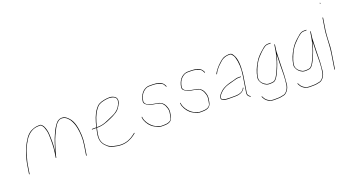

<svg xmlns="http://www.w3.org/2000/svg" viewBox="-53 -1208 3419 1882"><g transform="rotate(-20 1657.0 -267.0)"><path d="M58.1 -32C60.1 -32 61.2 -33 61.5 -35L77.7 -137C79 -145 81.1 -154.3 84.1 -165L93.2 -197C100.9 -221.4 105.9 -236.1 113.7 -257C119.5 -269.5 132.3 -307.3 138.5 -319L149.4 -337C155.1 -347.8 161.9 -360 169.1 -370C198 -410 241.1 -445 303.5 -445H322.5C332.8 -445 348.4 -421.1 351.6 -414C360 -389.3 369 -365.6 370.3 -333.5C372.6 -278.2 374.3 -210.2 363.8 -144L355.9 -94L358 -95L361.9 -94L362.7 -99C363.7 -105.7 365.5 -113.5 367.9 -122.5C379 -163.8 386.4 -184.1 400.3 -229C417.9 -286 437.6 -322 460.3 -368C467 -380.1 475.5 -391.6 481.7 -402C488.9 -411.9 498.9 -420.5 508.8 -428C538.7 -450.6 582.9 -432.6 597.7 -415C604.8 -406.6 613.7 -400.1 619.8 -390.5C636.5 -364.6 649.4 -331.5 656 -296.5C665.5 -245.2 670.7 -187.7 659.8 -119L643.4 -15C643 -13 643.9 -12 645.9 -12C647.9 -12 649 -13 649.4 -15L665.8 -119C671.1 -152.5 673.3 -187.8 671.9 -217C668.2 -290.3 655.6 -366.3 613.6 -408C600.8 -420.7 585 -438.9 561.2 -443C522 -450.3 495.2 -429.8 477.1 -405L466.6 -389C451.2 -369.3 440.1 -341.4 428.1 -316.5C407.5 -273.7 385.5 -203.9 371.4 -154C381.6 -218.8 378.8 -279.6 376.5 -334.5C375.2 -366 367.3 -393.8 357 -417C353.5 -426 335.3 -451 323.4 -451H304.4C271 -451 241.6 -438.9 217.5 -426C197 -412.6 176.8 -392.9 164 -372.5C146.7 -345.1 133.5 -326.3 121.2 -292C103.4 -242.1 80.8 -194.3 71.7 -137L55.5 -35C55.2 -33 56.1 -32 58.1 -32Z M836.7 -232 830.9 -233C829.8 -230.3 829.1 -228 828.8 -226C821.8 -194.7 817.7 -172.5 816.3 -159.5C809.8 -98.7 833.3 -63.5 864.7 -36C879.8 -19.7 901.1 -10.6 927.6 -4C954.8 1.3 972.4 7 1004.9 7C1060.2 7 1106.9 -13.7 1142.3 -40L1164 -57C1167.1 -59.6 1164 -64.7 1160.8 -62L1139.1 -45C1105.3 -18.7 1059.7 1 1005.8 1C973.7 1 956.2 -4.8 929.6 -10C904.8 -16.5 884.1 -26.2 868.3 -40C853.3 -54.7 839.4 -67.2 830.9 -87.5C814 -127.5 820.2 -160.5 834.6 -225C835.1 -227.7 835.8 -230 836.7 -232ZM850.1 -234C856.7 -234 863 -234.3 868.7 -235C927 -241.7 974.5 -266.2 1021.6 -288C1037.6 -295.4 1047.4 -304.3 1062.4 -312C1086.8 -328.4 1104.2 -355.2 1117.4 -384.5C1133.3 -419.6 1124.5 -445.2 1103.1 -458.5C1074 -476.6 1044.6 -476.1 995 -467C946.9 -457 925.7 -445.1 901.1 -411C866.5 -364.8 848.7 -309.7 832 -240H838C854.7 -309.5 872.4 -362.3 906.6 -408C929.6 -440.7 949.7 -451 995 -461C1019.8 -465.7 1037.6 -467.7 1048.5 -467C1091.3 -464.4 1129.9 -449.1 1117.9 -403.5C1108.1 -366.5 1085.9 -334.9 1059.2 -317L1041.3 -305C1029 -298 1008.8 -288.9 994.8 -283C951.4 -264.6 908.4 -240 851 -240H788C786 -240 784.9 -239 784.5 -237C784.2 -235 785.1 -234 787.1 -234Z M1616.8 -384 1612.4 -394C1609.4 -400 1605.9 -405.5 1602 -410.5C1583.9 -433.9 1541 -447 1497.8 -447H1455.8C1451.1 -447 1446.6 -446.5 1442.1 -445.5C1390.1 -433.9 1356.6 -388.8 1346.8 -327C1342.2 -298.2 1364.7 -286.7 1381.7 -276C1417.7 -253.4 1490.8 -261.9 1520.9 -233C1527.1 -227 1538.8 -213.9 1542.1 -205.5C1549.3 -186.6 1561.7 -162.2 1557.1 -133L1551.7 -99C1550.4 -91 1548.9 -83.7 1547.2 -77C1538.4 -44.2 1499.4 -36 1462.7 -36H1435.7C1431.7 -36 1427.6 -36.5 1423.4 -37.5C1395.9 -44.1 1368 -58.9 1349.4 -75C1322.7 -98.1 1297.1 -132.6 1290.2 -172L1289.8 -182C1289.2 -185.6 1282.9 -185.3 1283.7 -181L1285.1 -171C1285.4 -164.3 1286.9 -157.2 1289.7 -149.5C1303.5 -111.5 1330.2 -75.4 1365.9 -56C1384.6 -45.8 1407 -30 1434.8 -30H1461.8C1516.6 -30 1548.9 -43.8 1557.7 -99L1563.1 -133C1567.8 -163.2 1555.9 -188.8 1547.9 -208C1536.3 -233 1510.4 -253 1475.9 -258L1462.2 -260C1457.1 -261.3 1451.9 -262.3 1446.7 -263C1409.3 -267.8 1345.8 -282.5 1352.8 -327C1358.3 -361.6 1371.7 -392.5 1391.6 -411C1407.1 -425.4 1427.5 -441 1454.9 -441H1497.9C1530.1 -441 1564.8 -430 1584.8 -418.5C1595.8 -412.1 1601.1 -402.4 1606.9 -391L1611.3 -381C1613.3 -378.7 1619.3 -381.1 1616.8 -384Z M2017.8 -384 2013.4 -394C2010.4 -400 2006.9 -405.5 2003 -410.5C1984.9 -433.9 1942 -447 1898.8 -447H1856.8C1852.1 -447 1847.6 -446.5 1843.1 -445.5C1791.1 -433.9 1757.6 -388.8 1747.8 -327C1743.2 -298.2 1765.7 -286.7 1782.7 -276C1818.7 -253.4 1891.8 -261.9 1921.9 -233C1928.1 -227 1939.8 -213.9 1943.1 -205.5C1950.3 -186.6 1962.7 -162.2 1958.1 -133L1952.7 -99C1951.4 -91 1949.9 -83.7 1948.2 -77C1939.4 -44.2 1900.4 -36 1863.7 -36H1836.7C1832.7 -36 1828.6 -36.5 1824.4 -37.5C1796.9 -44.1 1769 -58.9 1750.4 -75C1723.7 -98.1 1698.1 -132.6 1691.2 -172L1690.8 -182C1690.2 -185.6 1683.9 -185.3 1684.7 -181L1686.1 -171C1686.4 -164.3 1687.9 -157.2 1690.7 -149.5C1704.5 -111.5 1731.2 -75.4 1766.9 -56C1785.6 -45.8 1808 -30 1835.8 -30H1862.8C1917.6 -30 1949.9 -43.8 1958.7 -99L1964.1 -133C1968.8 -163.2 1956.9 -188.8 1948.9 -208C1937.3 -233 1911.4 -253 1876.9 -258L1863.2 -260C1858.1 -261.3 1852.9 -262.3 1847.7 -263C1810.3 -267.8 1746.8 -282.5 1753.8 -327C1759.3 -361.6 1772.7 -392.5 1792.6 -411C1808.1 -425.4 1828.5 -441 1855.9 -441H1898.9C1931.1 -441 1965.8 -430 1985.8 -418.5C1996.8 -412.1 2002.1 -402.4 2007.9 -391L2012.3 -381C2014.3 -378.7 2020.3 -381.1 2017.8 -384Z M2334.2 -222C2334.5 -224 2333.6 -225 2331.6 -225H2306.6C2299.3 -225 2293.3 -224.7 2288.5 -224C2268.4 -217.6 2240.4 -208.9 2218.5 -205C2182.6 -195.6 2144.9 -181 2118.8 -160C2110.6 -153.4 2087.2 -129 2081.8 -119C2074.4 -106.6 2070.3 -99.1 2074.5 -85C2082.3 -58.7 2125.1 -59 2162.3 -59H2217.3C2253.3 -59 2283.7 -68.1 2303.4 -88C2308.1 -92.7 2324.2 -111.9 2318.1 -114C2314 -115.4 2312.3 -109 2310.8 -106C2296.5 -76.9 2258 -65 2218.3 -65H2163.3C2135.4 -65 2107.2 -66.6 2088.9 -75C2082.7 -77.9 2075.8 -92.6 2079.2 -102C2085.9 -117.2 2089.8 -123.1 2103.2 -137C2119.8 -154.2 2122.9 -156.7 2141.8 -169C2170.7 -187.9 2208.2 -195.9 2244 -205.5L2270.2 -212.5C2286.3 -216.8 2288.2 -219 2305.7 -219H2330.7C2332.7 -219 2333.8 -220 2334.2 -222ZM2122.8 -327 2128.7 -339C2137.1 -356.2 2144.4 -364.7 2156.4 -378.5L2171.7 -396C2176.5 -400.7 2181.5 -405.3 2186.9 -410C2202.5 -423.5 2218.1 -441.9 2238.3 -450L2253.2 -456C2257.5 -458 2262.4 -459.3 2267.9 -460C2280.7 -461.4 2290.9 -464.3 2305.3 -463C2312 -463 2317.6 -460.7 2322.2 -456C2332.3 -445.7 2341.9 -430.8 2346.7 -415C2362.5 -362.9 2366.3 -298.4 2354.3 -223L2328 -57C2324.7 -36 2331 -24.7 2343.2 -14L2354 -6C2357.3 -3.5 2361.2 -8.6 2358.6 -10L2347 -19C2336.5 -27.6 2331.2 -39.3 2334 -57L2360.3 -223C2361.7 -231.7 2362.8 -241 2363.8 -251C2370.4 -323.3 2370.1 -398 2341 -442C2332.9 -454.3 2326.2 -469 2306.3 -469C2298.4 -469.7 2291.3 -469.3 2285.1 -468L2268.8 -466C2256 -464.6 2247.3 -459.9 2236.2 -456C2224.8 -450 2209.7 -439.3 2200.1 -430C2189.7 -418.9 2177.6 -410.6 2167.8 -399.5C2151.8 -381.6 2135.8 -363.2 2123 -341L2117.1 -329C2115.1 -325 2120.8 -323 2122.8 -327Z M2720.4 -432C2720.7 -434 2719.9 -435 2717.9 -435H2692.9C2672.3 -435 2658.3 -427.5 2642.9 -416C2633.1 -408.7 2620.7 -398 2605.8 -384C2576.8 -356.7 2558 -337.6 2537.4 -302.5C2511.1 -257.7 2491.4 -217 2481.9 -157C2480.2 -146.3 2481.2 -136 2485 -126C2495.9 -96.7 2515.3 -75.7 2545 -63C2562.8 -55.4 2595 -58 2616.8 -62C2641.2 -66.7 2663 -106.4 2674.7 -131C2701.5 -186.9 2722.2 -240.6 2737.9 -309C2736.7 -271.2 2736.2 -231.6 2734.7 -194C2734.8 -129 2735.3 -59 2723.9 13C2717.1 42.3 2705.8 61.4 2686.6 78C2672.6 89.1 2661.8 89.7 2643.3 93C2624.9 98.2 2599.4 98 2578.5 98H2558.5C2539.8 98 2528.5 95.9 2515.1 88C2496.6 78.8 2481.5 65.8 2471.6 47L2463.1 31C2461.2 27.3 2455.4 29.7 2457.6 34L2466.1 50C2472.3 61.3 2479.4 70.3 2487.3 77C2505.5 92.2 2524.3 104 2557.5 104H2577.5C2599.4 104 2624.9 104.1 2644.3 99C2663.8 95.2 2675 95 2690 82C2710.3 64.5 2722.7 44.4 2729.9 13C2731.3 4.3 2732.3 -5.2 2732.9 -15.5C2734.5 -41.2 2738.1 -67.6 2739 -95C2741.7 -174.8 2741.3 -253.1 2746.1 -335C2747.2 -342.3 2747.9 -348.7 2748.1 -354L2750.4 -369C2751.4 -379 2752.6 -389 2754.2 -399L2755.6 -408L2752.3 -406L2749.6 -408L2739.3 -343C2737.8 -333.7 2735.8 -323.7 2733.1 -313L2725 -281C2710.9 -225.2 2692.1 -179.9 2669.1 -133C2657.7 -109.1 2639.4 -72.9 2615.8 -68C2596.9 -64.1 2564.4 -61.7 2547.8 -68C2518.5 -81.5 2480.8 -112.6 2487.9 -157C2491.1 -177.6 2494.5 -191.5 2500.6 -209C2517.2 -256.4 2541 -307 2572.1 -341.5C2589.7 -361 2625.5 -396.8 2646.1 -411C2660.4 -422.4 2672.6 -429 2691.9 -429H2716.9C2718.9 -429 2720.1 -430 2720.4 -432Z M3094.4 -432C3094.7 -434 3093.9 -435 3091.9 -435H3066.9C3046.3 -435 3032.3 -427.5 3016.9 -416C3007.1 -408.7 2994.7 -398 2979.8 -384C2950.8 -356.7 2932 -337.6 2911.4 -302.5C2885.1 -257.7 2865.4 -217 2855.9 -157C2854.2 -146.3 2855.2 -136 2859 -126C2869.9 -96.7 2889.3 -75.7 2919 -63C2936.8 -55.4 2969 -58 2990.8 -62C3015.2 -66.7 3037 -106.4 3048.7 -131C3075.5 -186.9 3096.2 -240.6 3111.9 -309C3110.7 -271.2 3110.2 -231.6 3108.7 -194C3108.8 -129 3109.3 -59 3097.9 13C3091.1 42.3 3079.8 61.4 3060.6 78C3046.6 89.1 3035.8 89.7 3017.3 93C2998.9 98.2 2973.4 98 2952.5 98H2932.5C2913.8 98 2902.5 95.9 2889.1 88C2870.6 78.8 2855.5 65.8 2845.6 47L2837.1 31C2835.2 27.3 2829.4 29.7 2831.6 34L2840.1 50C2846.3 61.3 2853.4 70.3 2861.3 77C2879.5 92.2 2898.3 104 2931.5 104H2951.5C2973.4 104 2998.9 104.1 3018.3 99C3037.8 95.2 3049 95 3064 82C3084.3 64.5 3096.7 44.4 3103.9 13C3105.3 4.3 3106.3 -5.2 3106.9 -15.5C3108.5 -41.2 3112.1 -67.6 3113 -95C3115.7 -174.8 3115.3 -253.1 3120.1 -335C3121.2 -342.3 3121.9 -348.7 3122.1 -354L3124.4 -369C3125.4 -379 3126.6 -389 3128.2 -399L3129.6 -408L3126.3 -406L3123.6 -408L3113.3 -343C3111.8 -333.7 3109.8 -323.7 3107.1 -313L3099 -281C3084.9 -225.2 3066.1 -179.9 3043.1 -133C3031.7 -109.1 3013.4 -72.9 2989.8 -68C2970.9 -64.1 2938.4 -61.7 2921.8 -68C2892.5 -81.5 2854.8 -112.6 2861.9 -157C2865.1 -177.6 2868.5 -191.5 2874.6 -209C2891.2 -256.4 2915 -307 2946.1 -341.5C2963.7 -361 2999.5 -396.8 3020.1 -411C3034.4 -422.4 3046.6 -429 3065.9 -429H3090.9C3092.9 -429 3094.1 -430 3094.4 -432Z M3221.7 27C3223.7 27 3224.9 26 3225.2 24L3250.1 -133C3251.9 -144.3 3253.6 -156.5 3255.3 -169.5C3260.4 -207.7 3258.9 -248.1 3262 -284C3264.4 -311.4 3264.7 -339 3269.2 -367.5L3288.6 -490C3288.9 -492 3288.1 -493 3286.1 -493C3284.1 -493 3282.9 -492 3282.6 -490L3263.2 -367.5C3260.4 -349.7 3259.4 -326.6 3258.1 -310C3253.4 -251.8 3254.1 -196.2 3244.1 -133L3219.2 24C3218.9 26 3219.7 27 3221.7 27ZM3306.3 -633C3307.4 -631.6 3309.8 -626.5 3312.7 -629.5C3316 -632.9 3312.2 -635.5 3310.9 -637C3308.6 -639.7 3304 -635.7 3306.3 -633Z"/></g></svg>

Font: Proton
Style: HlIt
Weight: 500
Version: Version 1.017